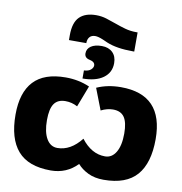

<svg xmlns="http://www.w3.org/2000/svg" viewBox="-101 -1062 1107 1167"><g transform="rotate(10 452.5 -479.0)"><path d="M615.2 9.8Q559.6 9.8 519 -10Q478.5 -29.8 453.1 -59.1Q386.7 9.8 289.1 9.8Q150.4 9.8 85.2 -65.2Q20 -140.1 20 -288.1Q20 -424.3 84.7 -493.7Q149.4 -563 282.2 -563Q362.3 -563 430.2 -533.2L379.9 -401.9Q344.7 -420.9 305.2 -420.9Q257.8 -420.9 235.8 -389.2Q213.9 -357.4 213.9 -288.1Q213.9 -214.8 238 -173.3Q262.2 -131.8 305.2 -131.8Q386.7 -131.8 452.1 -214.8Q515.6 -131.8 599.1 -131.8Q641.6 -131.8 666.3 -173.1Q690.9 -214.4 690.9 -288.1Q690.9 -357.4 668.9 -389.2Q647 -420.9 599.1 -420.9Q563 -420.9 524.9 -401.9L474.1 -533.2Q541 -563 623 -563Q884.8 -563 884.8 -288.1Q884.8 -140.1 819.6 -65.2Q754.4 9.8 615.2 9.8ZM556.2 -699.2Q556.2 -640.6 510 -607.4Q463.9 -574.2 382.8 -574.2V-624Q411.1 -625.5 425 -637.9Q439 -650.4 439 -664.1Q439 -686.5 406.7 -693.4Q374 -699.7 374 -728Q374 -756.3 398.2 -772.7Q422.4 -789.1 464.8 -789.1Q506.8 -789.1 531.5 -765.1Q556.2 -741.2 556.2 -699.2ZM664.1 -908.2V-790H655.8Q554.2 -790 493.2 -815.9L464.4 -828.6Q433.1 -841.8 415 -841.8Q392.1 -841.8 380.1 -827.9Q368.2 -814 368.2 -790H261.2V-819.8Q261.2 -898.4 296.4 -933.1Q331.5 -967.8 398.9 -967.8Q431.6 -967.8 461.9 -958.5Q492.2 -949.2 522.7 -938Q553.2 -926.8 586.2 -917.5Q619.1 -908.2 657.2 -908.2Z"/></g></svg>

Font: Open Sans ExtBd
Style: Bold
Weight: 800
Foundry: Ascender Corporation
Version: Version 1.10